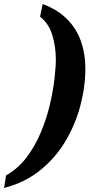

<svg xmlns="http://www.w3.org/2000/svg" viewBox="-63 -791 458 949"><path d="M-43 138 -33 76Q27 42 69 -14Q111 -70 139 -137Q167 -204 183 -272Q199 -340 206 -399Q213 -458 213 -498Q213 -558 196 -616Q179 -674 135 -709L148 -771Q223 -743 269.5 -695.5Q316 -648 337.5 -586Q359 -524 359 -454Q359 -362 334 -268Q309 -174 259.5 -91.5Q210 -9 134.5 51.5Q59 112 -43 138Z"/></svg>

Font: Noto Serif Tamil SemiCondensed
Style: Bold Italic
Weight: 700
Width: 4
Italic angle: -12°
Designer: Indian Type Foundry, Tom Grace, and the Monotype Design Team
Foundry: Monotype Imaging Inc.
Version: Version 2.003; ttfautohint (v1.8.4.7-5d5b)